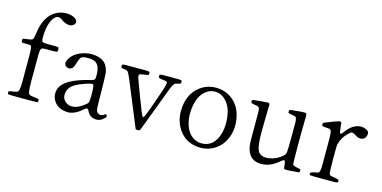

<svg xmlns="http://www.w3.org/2000/svg" viewBox="-77 -1208 3249 1634"><g transform="rotate(15 1548.0 -391.5)"><path d="M304.7 -17.6Q304.7 -18.6 304.7 -21.5Q304.7 -28.3 299.8 -30.3Q294.9 -32.2 266.6 -36.1Q258.8 -36.1 254.9 -37.1Q252 -37.1 246.1 -38.1Q221.7 -41 214.8 -49.8Q206.1 -62.5 204.1 -107.4Q202.1 -139.6 203.1 -258.8Q203.1 -284.2 203.1 -297.9Q203.1 -316.4 203.1 -347.7Q203.1 -409.2 205.1 -425.8Q208 -449.2 220.7 -454.1Q228.5 -458 260.7 -457Q277.3 -457 287.1 -457Q293 -457 301.8 -457Q342.8 -457 349.1 -459.5Q355.5 -461.9 355.5 -475.6Q355.5 -477.5 355.5 -479.5Q355.5 -481.4 355.5 -483.4Q355.5 -497.1 348.6 -499.5Q341.8 -502 301.8 -502Q292 -502 286.1 -502Q283.2 -502 277.3 -502Q235.4 -502 224.6 -503.9Q209 -505.9 205.1 -514.6Q202.1 -521.5 202.1 -545.9Q202.1 -549.8 202.1 -551.8Q202.1 -619.1 218.8 -670.9Q235.4 -719.7 261.2 -738.8Q287.1 -757.8 314.5 -737.3Q351.6 -709 384.8 -706.1Q418 -703.1 434.6 -725.6Q449.2 -745.1 434.6 -763.7Q419.9 -782.2 386.7 -791Q351.6 -800.8 313.5 -793.9Q161.1 -767.6 135.7 -551.8Q130.9 -516.6 123 -509.3Q115.2 -502 73.2 -497.1Q45.9 -494.1 41.5 -491.7Q37.1 -489.3 37.1 -474.6Q37.1 -460.9 41 -459Q44.9 -457 70.3 -457Q73.2 -457 75.2 -457Q80.1 -457 89.8 -457Q112.3 -458 118.2 -454.1Q127 -447.3 128.9 -422.9Q130.9 -405.3 130.9 -339.8Q130.9 -313.5 130.9 -297.9Q130.9 -281.2 130.9 -251Q131.8 -135.7 129.9 -104.5Q127.9 -61.5 118.2 -49.8Q111.3 -41 85 -37.1Q78.1 -37.1 74.2 -36.1Q41 -30.3 40 -28.3Q37.1 -24.4 37.1 -15.1Q37.1 -5.9 40.5 -2.9Q43.9 0 171.9 0Q299.8 1 302.2 -2.9Q304.7 -6.8 304.7 -17.6Z M688.5 -38.1Q712.9 -59.6 721.7 -59.6Q731.4 -59.6 741.2 -38.1Q764.6 6.8 812 10.7Q859.4 14.6 893.6 -24.4Q903.3 -35.2 897.5 -46.9Q891.6 -58.6 880.9 -49.8Q864.3 -36.1 847.7 -35.6Q831.1 -35.2 817.4 -48.8L816.4 -49.8Q806.6 -59.6 804.7 -82Q802.7 -104.5 801.8 -227.5V-228.5Q799.8 -361.3 796.9 -389.6Q793.9 -420.9 778.3 -450.2Q752 -502 677.7 -513.7Q608.4 -524.4 541 -495.1Q469.7 -463.9 447.3 -405.3Q438.5 -383.8 450.2 -366.2Q460.9 -350.6 481.4 -349.6Q502 -348.6 517.6 -367.2Q525.4 -377 541 -427.7Q550.8 -459 564.9 -467.8Q579.1 -476.6 621.1 -476.6Q676.8 -476.6 700.7 -450.2Q724.6 -423.8 726.6 -360.4Q728.5 -327.1 722.2 -317.4Q715.8 -307.6 690.4 -301.8Q454.1 -246.1 430.7 -144.5Q417 -85.9 451.2 -40.5Q485.4 4.9 547.9 11.7Q563.5 13.7 565.4 13.7Q592.8 15.6 626.5 1.5Q660.2 -12.7 688.5 -38.1ZM532.2 -65.4Q500 -94.7 507.8 -141.6Q515.6 -191.4 567.4 -221.7Q602.5 -242.2 655.8 -259.8Q709 -277.3 718.3 -271Q727.5 -264.6 728.5 -193.4Q729.5 -122.1 720.7 -109.4Q710.9 -94.7 678.2 -73.7Q645.5 -52.7 625 -47.9Q567.4 -33.2 532.2 -65.4Z M1202.1 3.9Q1205.1 3.9 1287.1 -215.8Q1294.9 -236.3 1308.6 -273.4Q1346.7 -375 1357.4 -402.3Q1373 -440.4 1382.8 -451.2Q1389.6 -459 1406.2 -461.9Q1412.1 -462.9 1415 -463.9Q1432.6 -467.8 1436 -470.7Q1439.5 -473.6 1439.5 -484.4Q1439.5 -485.4 1439.5 -487.3Q1439.5 -498 1429.2 -500Q1418.9 -502 1355.5 -502Q1345.7 -502 1340.8 -502Q1335.9 -502 1325.2 -502Q1262.7 -502 1252.4 -500Q1242.2 -498 1242.2 -488.3Q1242.2 -485.4 1242.2 -484.4Q1242.2 -472.7 1247.1 -469.7Q1252 -466.8 1277.3 -462.9Q1281.2 -461.9 1289.1 -461.9Q1313.5 -459 1318.4 -453.1Q1324.2 -445.3 1316.4 -417Q1311.5 -396.5 1285.2 -321.3Q1275.4 -294.9 1270.5 -279.3Q1238.3 -186.5 1226.6 -158.2Q1212.9 -122.1 1207 -115.2Q1202.1 -109.4 1195.3 -115.7Q1188.5 -122.1 1130.4 -274.9Q1072.3 -427.7 1071.3 -439.5Q1071.3 -452.1 1079.6 -456.1Q1087.9 -460 1123 -464.8Q1148.4 -467.8 1152.3 -470.2Q1156.2 -472.7 1156.2 -484.4Q1156.2 -485.4 1156.2 -488.3Q1156.2 -496.1 1153.3 -498Q1147.5 -501 1126 -502Q1110.4 -502 1052.7 -502Q1041 -502 1034.2 -502Q1027.3 -502 1015.6 -502Q958 -502 942.4 -502Q920.9 -501 915 -498Q912.1 -496.1 912.1 -488.3Q912.1 -485.4 912.1 -484.4Q912.1 -472.7 915.5 -470.2Q918.9 -467.8 938.5 -464.8Q942.4 -463.9 948.2 -463.9Q963.9 -461.9 971.7 -455.1Q981.4 -444.3 998 -406.2Q1009.8 -379.9 1050.8 -278.3Q1067.4 -239.3 1076.2 -216.8Q1165 2 1167 3.9Q1168 5.9 1183.6 5.9Q1200.2 5.9 1202.1 3.9Z M1862.3 -21.5Q1926.8 -62.5 1957 -137.7Q1988.3 -215.8 1971.7 -307.6Q1954.1 -409.2 1882.8 -465.8Q1817.4 -516.6 1732.4 -514.6Q1647.5 -512.7 1584 -457Q1515.6 -397.5 1502 -294.9Q1486.3 -173.8 1545.4 -86.4Q1604.5 1 1710.9 11.7Q1794.9 20.5 1862.3 -21.5ZM1657.2 -51.8Q1609.4 -86.9 1589.8 -158.2Q1569.3 -230.5 1585.9 -319.3Q1600.6 -399.4 1646.5 -442.4Q1689.5 -482.4 1743.7 -480Q1797.9 -477.5 1837.9 -432.6Q1881.8 -384.8 1892.6 -303.7Q1906.2 -195.3 1872.6 -118.7Q1838.9 -42 1770.5 -28.3Q1706.1 -15.6 1657.2 -51.8Z M2429.7 -52.7Q2452.1 -72.3 2459.5 -67.4Q2466.8 -62.5 2469.7 -29.3Q2469.7 -25.4 2470.7 -17.6Q2471.7 2 2479 4.9Q2486.3 7.8 2530.3 4.9Q2545.9 3.9 2554.7 2.9Q2557.6 2.9 2562.5 2Q2598.6 0 2604.5 -2Q2610.4 -3.9 2610.4 -14.6V-17.6V-19.5Q2610.4 -27.3 2607.4 -29.3Q2604.5 -31.2 2585.9 -34.2Q2583 -35.2 2582 -35.2Q2544.9 -42 2539.1 -53.7Q2537.1 -59.6 2536.1 -213.9Q2536.1 -368.2 2538.1 -446.3Q2538.1 -452.1 2539.1 -461.9Q2540 -498 2532.7 -502.9Q2525.4 -507.8 2480.5 -503.9Q2466.8 -502.9 2459 -502Q2456.1 -502 2451.2 -501Q2402.3 -497.1 2394 -494.6Q2385.7 -492.2 2385.7 -481.4V-478.5V-477.5Q2385.7 -468.8 2389.2 -466.3Q2392.6 -463.9 2413.1 -460.9Q2416 -460 2417 -460Q2420.9 -459 2428.7 -458Q2450.2 -455.1 2455.1 -448.2Q2462.9 -440.4 2464.8 -411.1Q2465.8 -390.6 2464.8 -313.5Q2464.8 -290 2464.8 -276.4Q2464.8 -270.5 2464.8 -258.8Q2463.9 -159.2 2461.4 -140.6Q2459 -122.1 2446.3 -110.4Q2444.3 -107.4 2442.4 -106.4Q2391.6 -60.5 2326.7 -51.3Q2261.7 -42 2234.4 -77.1Q2215.8 -101.6 2210.4 -170.9Q2205.1 -240.2 2210 -396.5Q2210.9 -416 2210.9 -443.4Q2212.9 -484.4 2212.4 -491.7Q2211.9 -499 2208 -502.9Q2204.1 -506.8 2195.3 -506.8Q2185.5 -506.8 2132.8 -502Q2128.9 -502 2123 -501Q2074.2 -497.1 2065.9 -494.6Q2057.6 -492.2 2057.6 -482.4V-480.5Q2057.6 -470.7 2062 -467.8Q2066.4 -464.8 2088.9 -460Q2092.8 -459 2098.6 -458Q2121.1 -455.1 2127 -450.2Q2134.8 -443.4 2136.7 -421.9Q2138.7 -406.2 2137.7 -348.6Q2137.7 -331.1 2137.7 -321.3Q2136.7 -141.6 2140.6 -115.2Q2158.2 2 2253.9 11.7Q2344.7 21.5 2429.7 -52.7Z M2917 0Q2938.5 -1 2943.4 -3.9Q2947.3 -5.9 2947.3 -12.7Q2947.3 -14.6 2947.3 -15.6Q2947.3 -26.4 2942.9 -28.8Q2938.5 -31.2 2914.1 -35.2Q2882.8 -40 2873.5 -43Q2864.3 -45.9 2860.4 -55.7Q2856.4 -62.5 2855.5 -182.1Q2854.5 -301.8 2858.4 -316.4Q2873 -376 2920.9 -423.8Q2940.4 -443.4 2951.7 -445.3Q2962.9 -447.3 2981.4 -434.6Q3021.5 -406.2 3053.2 -418Q3085 -429.7 3085.9 -471.7Q3086.9 -490.2 3062.5 -502.9Q3019.5 -524.4 2971.7 -505.9Q2923.8 -487.3 2886.7 -434.6Q2865.2 -405.3 2858.4 -411.1Q2851.6 -417 2846.7 -467.8Q2846.7 -470.7 2845.7 -475.6Q2844.7 -500 2841.8 -504.9Q2836.9 -512.7 2822.3 -509.8Q2811.5 -506.8 2772.5 -493.2Q2764.6 -490.2 2760.7 -488.3Q2752.9 -485.4 2741.2 -480.5Q2703.1 -466.8 2697.3 -463.4Q2691.4 -460 2691.4 -451.2Q2691.4 -449.2 2691.4 -448.2Q2691.4 -436.5 2695.3 -434.1Q2699.2 -431.6 2723.6 -429.7Q2728.5 -429.7 2736.3 -428.7Q2760.7 -427.7 2766.6 -421.9Q2776.4 -415 2778.3 -387.7Q2780.3 -368.2 2780.3 -296.9Q2780.3 -268.6 2780.3 -252Q2780.3 -240.2 2780.3 -218.8Q2781.2 -121.1 2780.3 -93.8Q2778.3 -56.6 2769.5 -46.9Q2762.7 -39.1 2738.3 -36.1Q2732.4 -35.2 2729.5 -35.2Q2707 -31.2 2699.2 -22Q2691.4 -12.7 2701.2 -2Q2705.1 0 2822.3 0Q2830.1 0 2843.8 0Q2901.4 0 2917 0Z"/></g></svg>

Font: Bpmf GenWan Min R
Style: R
Weight: 400
Foundry: But Ko
Version: Version 1.320